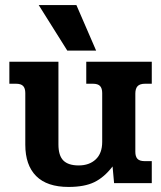

<svg xmlns="http://www.w3.org/2000/svg" viewBox="-20 -724 637 759"><path d="M133 -704H282L360 -524H246ZM80 -152V-356Q80 -375 71.5 -384Q63 -393 43 -393H17V-480H211V-153Q211 -109 230.5 -89.5Q250 -70 291 -70Q333 -70 358.5 -94Q384 -118 384 -163V-356Q384 -375 375.5 -384Q367 -393 347 -393H321V-480H580V-393H554Q533 -393 524 -383.5Q515 -374 515 -354V-124Q515 -105 523.5 -96Q532 -87 552 -87H580V0H431L425 -66Q392 -23 353 -4Q314 15 251 15Q166 15 123 -28Q80 -71 80 -152Z"/></svg>

Font: Pridi Medium
Style: Regular
Weight: 500
Designer: Katatrad Team
Foundry: CadsonDemak
Version: Version 1.001